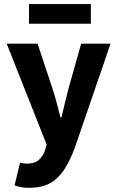

<svg xmlns="http://www.w3.org/2000/svg" viewBox="-20 -705 561 919"><path d="M120.4 194Q97.7 194 81.5 191Q65.3 188 49.7 182.3L76.1 73.6Q87.4 76.6 94.6 77.4Q101.8 78.3 109.2 78.3Q146 78.3 166.4 59.9Q186.9 41.5 196 13.2L203.4 -12.7L12 -496.1H159.7L230.6 -282.7Q241.8 -249.4 250.9 -214.2Q260.1 -179 269.8 -142.1H273.8Q282.5 -177.4 290.8 -212.5Q299.1 -247.7 308.3 -282.7L368.5 -496.1H509.2L337 5.4Q313.5 67.1 285.6 109.2Q257.6 151.3 218.2 172.6Q178.7 194 120.4 194ZM118.8 -591.5V-685.4H414.9V-591.5Z"/></svg>

Font: Source Sans 3
Style: Regular
Weight: 200
Designer: Paul D. Hunt
Foundry: Adobe
Version: Version 3.046;hotconv 1.0.118;makeotfexe 2.5.65603